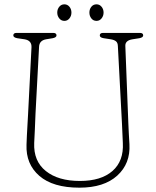

<svg xmlns="http://www.w3.org/2000/svg" viewBox="-20 -852 721 887"><path d="M543.5 -280.5 524.5 -639.5Q524 -654.5 515.8 -661.2Q507.5 -668 491.5 -670.5L459 -675.5Q441 -678.5 441 -688.5Q441 -700 456.5 -700H626Q641.5 -700 641.5 -688.5Q641.5 -679 624 -675.5L592 -670.5Q558 -665 559 -640L573 -280.5Q574 -256.5 575.2 -233.5Q576.5 -210.5 578 -185.5Q583 -96.5 521.8 -40.8Q460.5 15 347 15Q224.5 15 161.8 -39.5Q99 -94 102.5 -183.5Q103 -200 104.2 -225.5Q105.5 -251 107 -277Q108.5 -303 109.5 -321L125.5 -633.5Q127 -665 93.5 -670.5L59.5 -675.5Q41.5 -679 41.5 -688.5Q41.5 -700 57 -700H225.5Q241 -700 241 -688.5Q241 -679 223.5 -675.5L193 -670.5Q162 -665 160.5 -636.5L144 -326Q142 -285.5 141 -253Q140 -220.5 138 -191.5Q134.5 -107.5 191.8 -61.8Q249 -16 349 -16Q447 -16 499.5 -62Q552 -108 547.5 -191.5Q546 -223 545.2 -242.8Q544.5 -262.5 543.5 -280.5ZM277.5 -755.5Q263 -755.5 253.8 -767Q244.5 -778.5 244.5 -794Q244.5 -809.5 253.8 -820.8Q263 -832 277.5 -832Q291.5 -832 300.8 -820.8Q310 -809.5 310 -794Q310 -778.5 300.8 -767Q291.5 -755.5 277.5 -755.5ZM426 -755.5Q411 -755.5 402 -767Q393 -778.5 393 -794Q393 -809.5 402 -820.8Q411 -832 426 -832Q440 -832 449.2 -820.8Q458.5 -809.5 458.5 -794Q458.5 -778.5 449.2 -767Q440 -755.5 426 -755.5Z"/></svg>

Font: Fraunces 72pt S100 Thin
Style: Regular
Weight: 100
Version: Version 1.000; ttfautohint (v1.8.3)